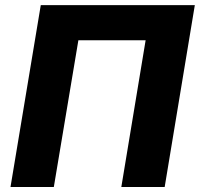

<svg xmlns="http://www.w3.org/2000/svg" viewBox="-20 -748 799 768"><path d="M759.3 -727.5 638.7 0H465.3L562.5 -586.9H293.5L195.3 0H22L143.1 -727.5Z"/></svg>

Font: Inter Tight ExtraBold
Style: Italic
Weight: 800
Italic angle: -9.39999°
Designer: Rasmus Andersson
Foundry: rsms
Version: Version 3.004